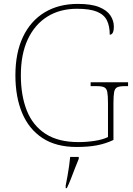

<svg xmlns="http://www.w3.org/2000/svg" viewBox="-20 -744 684 985"><path d="M373 10Q267 10 197.5 -36Q128 -82 93.5 -164.5Q59 -247 59 -358Q59 -473 98 -555Q137 -637 209 -680.5Q281 -724 379 -724Q449 -724 489 -707.5Q529 -691 546.5 -664.5Q564 -638 564 -608Q564 -586 558.5 -576Q553 -566 543 -566Q543 -610 528.5 -639.5Q514 -669 477.5 -684Q441 -699 375 -699Q287 -699 222.5 -658.5Q158 -618 122.5 -542Q87 -466 87 -358Q87 -254 117.5 -177Q148 -100 213.5 -57.5Q279 -15 383 -15Q425 -15 466.5 -21.5Q508 -28 534 -41V-214Q534 -253 530.5 -271.5Q527 -290 515 -296Q503 -302 478 -302H445V-322H637V-302H618Q593 -302 581 -296Q569 -290 565.5 -271.5Q562 -253 562 -214V-26Q522 -7 477.5 1.5Q433 10 373 10ZM317 208Q322 183 326.5 157.5Q331 132 334.5 107.5Q338 83 340 61H384V71Q375 92 364.5 119.5Q354 147 343.5 174Q333 201 323 221H317Z"/></svg>

Font: Noto Serif Tibetan Thin
Style: Regular
Weight: 250
Version: Version 2.103